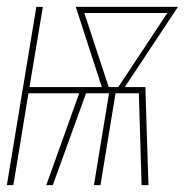

<svg xmlns="http://www.w3.org/2000/svg" viewBox="-26 -540 546 560"><path d="M-6 0 80 -520H99L60 -286H271L195 -520H493L338 -286H398L407 0H387L379 -268H311L267 0H248L292 -268H225L128 0H109L205 -268H57L13 0ZM291 -286H319L462 -502H220Z"/></svg>

Font: Iosevka Term Curly Thin
Style: Italic
Weight: 100
Italic angle: -9°
Designer: Belleve Invis
Foundry: Belleve Invis
Version: Version 32.3.0